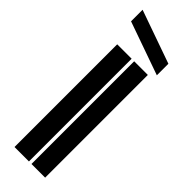

<svg xmlns="http://www.w3.org/2000/svg" viewBox="-260 -772 781 781"><g transform="rotate(45 131.0 -381.5)"><path d="M16.6 -696.8V-763.2L246.1 -682.1V-615.7ZM219.2 -590.8V0H140.6V-590.8ZM126 -590.8V0H43V-590.8Z"/></g></svg>

Font: Ebtekar Inline 2
Style: Inline-2
Weight: 500
Designer: Arman Khorramak
Foundry: Arman Khorramak
Version: Version 2.000